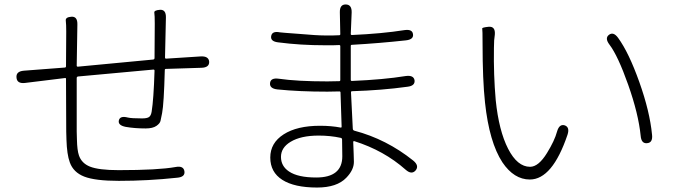

<svg xmlns="http://www.w3.org/2000/svg" viewBox="-20 -804 3040 861"><path d="M513 7Q407 7 358 -12Q309 -31 293 -76Q280 -111 278 -178Q277 -196 277 -214L276 -450Q276 -455 271 -454L92 -432Q56 -428 54 -456Q51 -484 87 -487L270 -501Q276 -501 276 -507L277 -662Q277 -696 275 -711.5Q273 -727 300 -729Q328 -731 327 -694L324 -510Q324 -505 329 -505L667 -537Q673 -538 673 -544L674 -698Q674 -736 672 -747Q670 -758 697 -760Q725 -762 724 -725L720 -546Q720 -541 725 -541L880 -551Q916 -553 918 -527Q919 -501 883 -500L724 -495Q719 -495 719 -490Q715 -338 707 -297Q703 -280 700 -263Q698 -251 681.5 -239.5Q665 -228 633 -228Q584 -228 544 -235Q508 -242 513 -264Q518 -286 553 -277Q569 -273 617 -273Q639 -273 648 -279Q657 -285 660 -303Q669 -358 673 -487Q673 -492 668 -492L330 -461Q324 -460 324 -454V-214Q324 -196 325 -178Q326 -130 334 -107Q346 -72 383 -57Q423 -41 512 -41Q689 -41 767 -55Q803 -62 807 -36Q811 -10 774 -7Q644 7 513 7Z M1402 37Q1300 37 1246 2.5Q1192 -32 1192 -97.5Q1192 -163 1252 -201.5Q1312 -240 1415 -240Q1466 -240 1507 -232Q1512 -231 1512 -236L1507 -389Q1507 -394 1502 -394L1448 -393Q1322 -393 1224 -403Q1188 -407 1191 -432Q1194 -456 1230 -451Q1313 -439 1448 -439L1501 -440Q1506 -440 1506 -445V-597Q1506 -602 1501 -602L1474 -601Q1456 -601 1438 -601Q1327 -601 1228 -614Q1192 -618 1196 -642Q1200 -666 1235 -659Q1239 -658 1322 -652Q1401 -645 1437 -645Q1455 -645 1473 -645L1501 -646Q1506 -646 1506 -651L1504 -748Q1503 -784 1530 -784Q1558 -784 1557 -748L1553 -652Q1553 -647 1558 -647Q1693 -653 1794 -669Q1829 -674 1832 -651Q1836 -627 1800 -623Q1681 -610 1558 -603Q1553 -603 1553 -598V-446Q1553 -441 1558 -441Q1701 -447 1799 -463Q1835 -468 1839 -444Q1842 -419 1807 -415Q1692 -399 1559 -395Q1554 -395 1554 -390L1562 -228Q1562 -220 1569 -218Q1713 -180 1833 -84Q1861 -61 1844 -40Q1826 -19 1799 -43Q1702 -129 1569 -171Q1564 -172 1564 -167L1566 -114Q1567 -96 1567 -78Q1567 -42 1533 -7Q1491 37 1402 37ZM1398 -8Q1515 -8 1515 -103L1514 -178Q1514 -185 1507 -186Q1461 -196 1409 -196Q1329 -196 1283 -168Q1240 -142 1240 -100.5Q1240 -59 1276 -35Q1316 -8 1398 -8Z M2356 1Q2285 1 2233 -76Q2174 -166 2155 -344Q2144 -445 2144 -608Q2144 -671 2142.5 -676Q2141 -681 2172 -684Q2202 -686 2199 -649L2196 -623Q2195 -606 2195 -589Q2193 -468 2203 -355Q2217 -218 2258.5 -137Q2300 -56 2357 -56Q2395 -56 2433 -118Q2467 -173 2478 -214Q2488 -249 2512 -242Q2536 -234 2525 -200Q2457 1 2356 1ZM2882 -162Q2856 -159 2853 -195Q2843 -294 2797 -424Q2751 -554 2713 -604Q2691 -633 2711 -648Q2731 -663 2752 -634Q2800 -568 2847 -436Q2894 -304 2904 -200Q2908 -164 2882 -162Z"/></svg>

Font: Resource Han Rounded KR Light
Style: Regular
Weight: 300
Designer: Cyano Hao (round all glyphs); Ryoko NISHIZUKA 西塚涼子 (kana, bopomofo & ideographs); Paul D. Hunt (Latin, Greek & Cyrillic)
Foundry: Cyano Hao
Version: 0.990